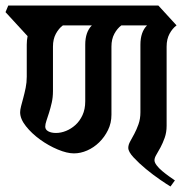

<svg xmlns="http://www.w3.org/2000/svg" viewBox="-43 -659 688 696"><path d="M561 -203Q561 -179 554 -159.5Q547 -140 539 -125Q531 -110 524 -98.5Q517 -87 517 -78Q517 -70 525 -59.5Q533 -49 545 -39Q557 -29 569.5 -20Q582 -11 591 -5L575 17Q563 10 537.5 -7.5Q512 -25 486.5 -46Q461 -67 441.5 -88Q422 -109 422 -123Q422 -134 429 -146.5Q436 -159 444 -174Q452 -189 459 -208.5Q466 -228 466 -252V-497Q466 -543 490 -567H397Q382 -556 371.5 -536.5Q361 -517 361 -490V-243Q361 -213 348.5 -187.5Q336 -162 316.5 -143Q297 -124 273 -113.5Q249 -103 225 -103Q200 -103 166.5 -117Q133 -131 102.5 -153Q72 -175 51 -201.5Q30 -228 30 -252Q30 -261 33.5 -274.5Q37 -288 41.5 -304.5Q46 -321 50 -340.5Q54 -360 54 -381V-497Q54 -513 57 -528L-23 -615L-13 -639H531L597 -567Q582 -556 571.5 -536.5Q561 -517 561 -490ZM266 -497Q266 -543 290 -567H185Q170 -556 159.5 -536.5Q149 -517 149 -490V-329Q149 -306 144.5 -286.5Q140 -267 135 -251Q130 -235 125.5 -222Q121 -209 121 -200Q121 -189 132 -183Q143 -177 160 -177Q178 -177 196.5 -184.5Q215 -192 230.5 -206Q246 -220 256 -241.5Q266 -263 266 -292Z"/></svg>

Font: Jaini
Style: Regular
Weight: 400
Designer: Girish Dalvi, Maithili Shingre
Foundry: Ek Type
Version: Version 1.001;PS 1.000;hotconv 16.6.51;makeotf.lib2.5.65220